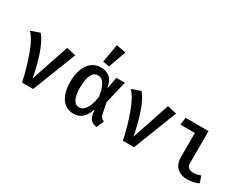

<svg xmlns="http://www.w3.org/2000/svg" viewBox="-77 -1429 2616 2029"><g transform="rotate(30 1231.0 -415.0)"><path d="M229.7 0Q192.3 -171.8 138.5 -316.9Q84.6 -462.1 26.2 -515.9L136.4 -554.9Q189.2 -493.3 231.8 -372.1Q274.4 -250.8 304.1 -93.3L459 -555.9L571.8 -530.3L365.1 0Z M1040.5 -394.4 1067.2 -541.5H1171.8L1106.2 -266.7L1133.3 -134.9Q1139 -108.7 1150.5 -96.2Q1162.1 -83.6 1184.1 -76.9L1145.1 14.4Q1102.1 7.7 1077.2 -14.9Q1052.3 -37.4 1044.1 -82.6L1034.4 -139Q988.2 13.8 865.6 13.8Q803.1 13.8 758.5 -18.2Q713.8 -50.3 690 -113.1Q666.2 -175.9 666.2 -266.7Q666.2 -351.3 690.5 -416.7Q714.9 -482.1 761.5 -519Q808.2 -555.9 873.3 -555.9Q945.1 -555.9 985.9 -517.4Q1026.7 -479 1040.5 -394.4ZM786.2 -266.7Q786.2 -167.7 810.5 -120.8Q834.9 -73.8 882.1 -73.8Q922.1 -73.8 955.4 -117.2Q988.7 -160.5 1009.7 -273.3Q997.4 -346.7 980 -389.5Q962.6 -432.3 939.7 -450Q916.9 -467.7 886.2 -467.7Q837.9 -467.7 812.1 -416.7Q786.2 -365.6 786.2 -266.7ZM861.5 -621 900 -843.6 1016.4 -821 940 -607.7Z M1460.5 0Q1423.1 -171.8 1369.2 -316.9Q1315.4 -462.1 1256.9 -515.9L1367.2 -554.9Q1420 -493.3 1462.6 -372.1Q1505.1 -250.8 1534.9 -93.3L1689.7 -555.9L1802.6 -530.3L1595.9 0Z M2077.4 -451.8H1900.5L1911.8 -541.5H2192.3V-147.2Q2192.3 -111.8 2214.1 -95.4Q2235.9 -79 2274.4 -79Q2314.9 -79 2360 -96.9L2388.7 -16.9Q2365.6 -4.1 2327.7 4.9Q2289.7 13.8 2249.7 13.8Q2197.4 13.8 2158.5 -5.9Q2119.5 -25.6 2098.5 -63.1Q2077.4 -100.5 2077.4 -151.3Z"/></g></svg>

Font: Fira Code Fixed Medium
Style: Regular
Weight: 500
Monospace: yes
Designer: Carrois Corporate, Edenspiekermann AG, Nikita Prokopov
Foundry: Carrois Corporate, Edenspiekermann AG, Nikita Prokopov
Version: Version 5.002